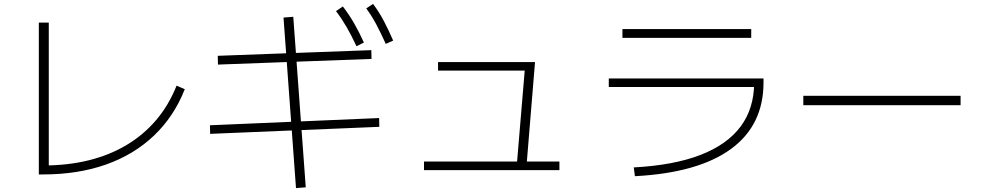

<svg xmlns="http://www.w3.org/2000/svg" viewBox="-20 -875 5040 984"><path d="M179 19V-759H230V4L202 -27Q328 -27 435 -53.5Q542 -80 629 -132Q716 -184 780.5 -260Q845 -336 885 -436L927 -418Q872 -278 769 -180Q666 -82 522.5 -31.5Q379 19 201 19Z M1497 89 1433 -785 1483 -789 1547 85ZM1057 -189 1056 -233 1923 -270 1924 -225ZM1097 -544 1096 -589 1883 -618 1884 -573ZM1807 -638Q1781 -694 1756 -737Q1731 -780 1702 -818L1737 -842Q1770 -799 1795.5 -754.5Q1821 -710 1845 -657ZM1957 -650Q1932 -706 1908.5 -750Q1885 -794 1857 -832L1892 -855Q1924 -812 1948 -766Q1972 -720 1995 -667Z M2628 -23 2671 -535 2692 -513H2225V-557H2722L2678 -21ZM2153 -3V-47H2847V-3Z M3228 -17Q3433 -28 3570 -81Q3707 -134 3776 -227Q3845 -320 3845 -452L3868 -429H3100V-473H3893V-452Q3893 -233 3725.5 -111Q3558 11 3234 28ZM3170 -681V-726H3830V-681Z M4097 -336V-384H4903V-336Z"/></svg>

Font: M PLUS 1 Light
Style: Regular
Weight: 300
Designer: Coji Morishita
Foundry: UNDERFOREST DESIGN
Version: Version 1.001